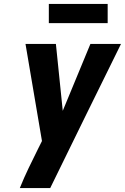

<svg xmlns="http://www.w3.org/2000/svg" viewBox="-20 -959 637 979"><path d="M81 0H236Q326 -184 416 -367.5Q506 -551 597 -735H441L300 -394L265 -735H110L194 -240L175 -202Q150 -152 126 -102Q102 -52 81 0ZM229 -841H529V-939H229Z"/></svg>

Font: Iosevka Sparkle Heavy
Style: Italic
Weight: 900
Italic angle: -9°
Designer: Belleve Invis
Foundry: Belleve Invis
Version: Version 4.5.0; ttfautohint (v1.8.3)